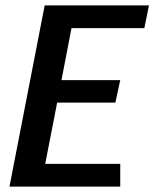

<svg xmlns="http://www.w3.org/2000/svg" viewBox="-20 -689 570 709"><path d="M145 -669H530L513 -585H244L207 -393H424L406 -310H191L147 -84H424V0H15Z"/></svg>

Font: Amaranth
Style: Italic
Weight: 400
Designer: Gesine Todt
Foundry: Gesine Todt
Version: Version 1.001